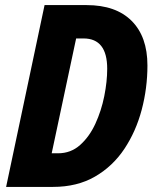

<svg xmlns="http://www.w3.org/2000/svg" viewBox="-20 -734 610 754"><path d="M4 0 155 -714H320Q435 -714 497 -652Q559 -590 559 -477Q559 -388 536.5 -303Q514 -218 468.5 -149.5Q423 -81 353 -40.5Q283 0 188 0ZM208 -132Q258 -132 294.5 -164.5Q331 -197 354.5 -248Q378 -299 389.5 -356.5Q401 -414 401 -464Q401 -583 308 -583H279L183 -132Z"/></svg>

Font: Noto Sans Condensed ExtraBold
Style: Italic
Weight: 800
Width: 3
Italic angle: -12°
Designer: Monotype Design Team
Foundry: Monotype Imaging Inc.
Version: Version 2.013; ttfautohint (v1.8.4.7-5d5b)